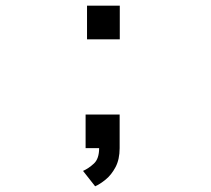

<svg xmlns="http://www.w3.org/2000/svg" viewBox="-20 -520 740 674"><path d="M285.5 -500H400.5V-382H285.5ZM280.5 0V-118H400V0Q400 39.5 385.5 66.8Q371 94 351 110.2Q331 126.5 314 134L271.5 80Q291.5 71 309.8 54Q328 37 328 0Z"/></svg>

Font: Trispace SemiExpanded
Style: Regular
Weight: 400
Width: 6
Designer: Tyler Finck
Foundry: Etcetera Type Company
Version: Version 1.210; ttfautohint (v1.8.3)